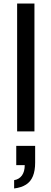

<svg xmlns="http://www.w3.org/2000/svg" viewBox="-20 -744 291 1087"><path d="M77 0V-724H175V0ZM60 323V276Q89 271 104.5 249Q120 227 120 191H72V82H179V177Q179 222 166.5 253Q154 284 127.5 301Q101 318 60 323Z"/></svg>

Font: Archivo Expanded
Style: Regular
Weight: 400
Width: 7
Designer: Hector Gatti
Foundry: Omnibus-Type
Version: Version 2.001